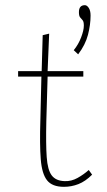

<svg xmlns="http://www.w3.org/2000/svg" viewBox="-20 -713 415 742"><path d="M227 9Q182 9 162 -16Q142 -41 137.5 -97.5Q133 -154 136 -248L140 -417H50V-438H141L145 -577L170 -583L164 -438H302V-417H164L159 -244Q157 -156 160.5 -106Q164 -56 180 -35Q196 -14 230 -13Q256 -12 280 -25.5Q304 -39 323 -56L336 -38Q310 -12 283 -1.5Q256 9 227 9ZM282 -503 265 -519Q283 -541 293.5 -568.5Q304 -596 304 -614Q304 -629 299.5 -634.5Q295 -640 290 -645.5Q285 -651 285 -666Q285 -693 308 -693Q316 -693 323 -682.5Q330 -672 330 -653Q330 -617 320 -578.5Q310 -540 282 -503Z"/></svg>

Font: Inconsolata Condensed ExtraLight
Style: Regular
Weight: 200
Width: 3
Monospace: yes
Designer: Raph Levien, Cyreal, Brenton Simpson
Foundry: Raph Levien, Cyreal, Google
Version: Version 3.100; ttfautohint (v1.8.4.7-5d5b)